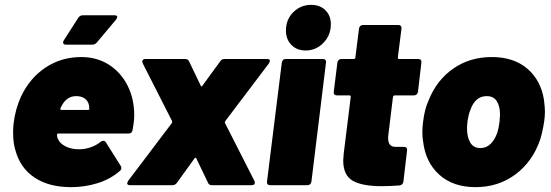

<svg xmlns="http://www.w3.org/2000/svg" viewBox="-20 -763 2270 791"><path d="M526 -227Q524 -213 510 -213H221Q215 -213 215 -208Q215 -196 220 -188Q228 -171 251 -159.5Q274 -148 305 -148Q331 -148 354.5 -156.5Q378 -165 395 -179Q400 -183 406 -183Q412 -183 416 -177L477 -80Q480 -76 480 -71Q480 -64 474 -59Q435 -25 382.5 -8.5Q330 8 273 8Q182 8 123 -31Q64 -70 44 -142Q34 -173 34 -215Q34 -241 36 -254Q43 -314 67 -366Q103 -442 168 -485Q233 -528 315 -528Q379 -528 428.5 -496.5Q478 -465 505.5 -410.5Q533 -356 533 -288Q533 -264 526 -227ZM234 -327 229 -317Q227 -310 234 -310H343Q348 -310 348 -315L347 -327Q344 -346 330 -356.5Q316 -367 294 -367Q255 -367 234 -327ZM240 -588Q240 -593 243 -597L302 -689Q309 -700 321 -700H452Q463 -700 463 -693Q463 -689 458 -682L379 -588Q371 -579 360 -579H252Q240 -579 240 -588Z M504 -8Q504 -10 508 -18L688 -256Q690 -260 689 -264L568 -502Q566 -508 566 -509Q566 -520 580 -520H742Q755 -520 759 -510L807 -410Q808 -407 810.5 -407Q813 -407 814 -410L887 -510Q893 -520 905 -520H1080Q1092 -520 1092 -512Q1092 -510 1088 -502L908 -264Q905 -259 907 -256L1028 -18Q1030 -12 1030 -11Q1030 0 1016 0H853Q841 0 837 -10L789 -110Q788 -113 785.5 -113Q783 -113 781 -110L709 -10Q702 0 690 0H516Q504 0 504 -8Z M1158 -637Q1158 -683 1188.5 -713Q1219 -743 1262 -743Q1298 -743 1320.5 -721Q1343 -699 1343 -663Q1343 -618 1312.5 -586.5Q1282 -555 1239 -555Q1203 -555 1180.5 -578Q1158 -601 1158 -637ZM1080 -15 1141 -505Q1142 -512 1146 -516Q1150 -520 1157 -520H1310Q1317 -520 1320.5 -516Q1324 -512 1323 -505L1263 -15Q1262 -8 1257.5 -4Q1253 0 1246 0H1093Q1086 0 1082.5 -4Q1079 -8 1080 -15Z M1685 -370H1606Q1601 -370 1599 -364L1580 -208Q1579 -203 1579 -194Q1579 -158 1609 -158H1645Q1651 -158 1654.5 -154Q1658 -150 1657 -143L1642 -15Q1640 -1 1626 1Q1587 4 1552 4Q1472 4 1433 -18.5Q1394 -41 1394 -102Q1394 -110 1396 -130L1425 -364Q1425 -370 1420 -370H1368Q1361 -370 1357.5 -374Q1354 -378 1355 -385L1370 -505Q1371 -512 1375.5 -516Q1380 -520 1387 -520H1438Q1444 -520 1444 -526L1459 -645Q1460 -652 1464.5 -656Q1469 -660 1475 -660H1621Q1628 -660 1631.5 -656Q1635 -652 1634 -645L1619 -526Q1619 -520 1624 -520H1704Q1710 -520 1713.5 -516Q1717 -512 1716 -505L1702 -385Q1701 -378 1696.5 -374Q1692 -370 1685 -370Z M1723 -181Q1720 -199 1720 -217Q1720 -239 1723 -261Q1729 -313 1746 -350Q1779 -433 1847.5 -480.5Q1916 -528 2006 -528Q2096 -528 2152 -480.5Q2208 -433 2221 -352Q2225 -320 2225 -304Q2225 -284 2222 -263Q2215 -218 2205 -187Q2174 -97 2103.5 -44.5Q2033 8 1939 8Q1847 8 1790 -43Q1733 -94 1723 -181ZM2029 -217Q2034 -232 2038 -262Q2040 -282 2040 -290Q2040 -326 2026.5 -346.5Q2013 -367 1985 -367Q1937 -367 1917 -308Q1910 -291 1906 -262Q1904 -244 1904 -235Q1904 -198 1917.5 -175.5Q1931 -153 1959 -153Q1984 -153 2001.5 -170.5Q2019 -188 2029 -217Z"/></svg>

Font: Barlow Black
Style: Italic
Weight: 900
Italic angle: -7°
Designer: Jeremy Tribby
Foundry: Tribby Type
Version: Version 1.408